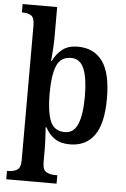

<svg xmlns="http://www.w3.org/2000/svg" viewBox="-64 -805 718 1091"><g transform="rotate(5 295.0 -260.0)"><path d="M14 240V192H23Q50 192 71 180Q92 168 92 123V-643Q92 -688 73.5 -700Q55 -712 27 -712H20V-760H217V-574Q217 -554 215 -526Q213 -498 211.5 -476Q210 -454 209 -452H213Q233 -494 266.5 -520Q300 -546 354 -546Q446 -546 495 -479Q544 -412 544 -267Q544 -123 495.5 -56Q447 11 356 11Q303 11 269.5 -12Q236 -35 216 -74H211Q212 -71 213 -50Q214 -29 215.5 -2.5Q217 24 217 45V126Q217 169 238.5 180.5Q260 192 286 192H301V240ZM322 -56Q373 -56 395.5 -110Q418 -164 418 -268Q418 -371 395.5 -425Q373 -479 322 -479Q261 -479 239 -424.5Q217 -370 217 -268Q217 -163 239 -109.5Q261 -56 322 -56Z"/></g></svg>

Font: Noto Serif SemiCondensed SemiBold
Style: Regular
Weight: 600
Width: 4
Designer: Monotype Design Team
Foundry: Monotype Imaging Inc.
Version: Version 2.013; ttfautohint (v1.8.4.7-5d5b)